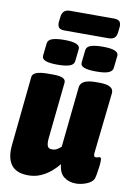

<svg xmlns="http://www.w3.org/2000/svg" viewBox="-95 -922 674 990"><g transform="rotate(10 241.5 -427.5)"><path d="M124 9Q61 9 34.5 -27Q8 -63 15 -131L52 -493Q55 -525 133 -525H161Q197 -525 212.5 -517Q228 -509 226 -493L195 -195Q193 -170 198 -157Q203 -144 222 -144Q238 -144 249.5 -151.5Q261 -159 269 -166L302 -483Q306 -525 384 -525H404Q480 -525 476 -483L441 -165Q438 -143 452 -143Q458 -143 463 -145Q468 -147 472 -147Q476 -147 478 -143.5Q480 -140 480 -127Q480 -117 477.5 -96.5Q475 -76 471.5 -57Q468 -38 465 -32Q456 -14 428 -3Q400 8 373 8Q337 8 311 -11.5Q285 -31 281 -77Q266 -58 243 -38Q220 -18 190 -4.5Q160 9 124 9ZM375 -579Q335 -579 314 -586.5Q293 -594 295 -613L302 -677Q304 -696 326 -703.5Q348 -711 389 -711Q474 -711 470 -677L463 -613Q461 -596 441 -587.5Q421 -579 375 -579ZM173 -579Q133 -579 112 -586.5Q91 -594 93 -613L100 -677Q102 -696 124.5 -703.5Q147 -711 187 -711Q272 -711 268 -677L261 -613Q259 -594 236.5 -586.5Q214 -579 173 -579ZM179 -759Q156 -759 148.5 -769.5Q141 -780 143 -799L146 -824Q150 -864 190 -864H420Q440 -864 449 -855Q458 -846 456 -824L453 -799Q451 -777 440 -768Q429 -759 409 -759Z"/></g></svg>

Font: Asap Condensed Condensed Black
Style: Italic
Weight: 900
Width: 3
Italic angle: -6°
Designer: Pablo Cosgaya
Foundry: Omnibus-Type
Version: Version 3.001; ttfautohint (v1.8.4.7-5d5b)